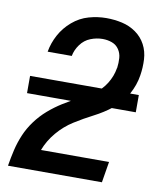

<svg xmlns="http://www.w3.org/2000/svg" viewBox="-83 -811 743 878"><g transform="rotate(10 288.0 -371.5)"><path d="M14 0H450L466 -97H150Q167 -142 199.5 -180.5Q232 -219 274 -245.5Q316 -272 360 -294.5Q404 -317 443.5 -348Q483 -379 507 -422.5Q531 -466 538 -512Q544 -549 542 -586.5Q540 -624 523.5 -655Q507 -686 478 -706.5Q449 -727 413.5 -735Q378 -743 340 -743Q300 -743 259 -731.5Q218 -720 184 -691Q150 -662 129.5 -624Q109 -586 102 -545H214Q219 -573 237.5 -598.5Q256 -624 284 -635Q312 -646 340 -646Q363 -646 383.5 -638.5Q404 -631 416 -613Q428 -595 429.5 -573Q431 -551 428 -528L427 -525Q421 -488 400 -454Q379 -420 346 -398Q313 -376 277.5 -358.5Q242 -341 208.5 -320Q175 -299 145 -273Q115 -247 91 -214.5Q67 -182 52 -146.5Q37 -111 28.5 -74.5Q20 -38 14 -1ZM42 -342H547V-422H42Z"/></g></svg>

Font: Iosevka Sparkle Semibold
Style: Italic
Weight: 600
Italic angle: -9°
Designer: Belleve Invis
Foundry: Belleve Invis
Version: Version 4.5.0; ttfautohint (v1.8.3)